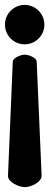

<svg xmlns="http://www.w3.org/2000/svg" viewBox="-48 -746 219 780"><path d="M3.9 -495.1 -15.6 -30.8C-15.6 -6.8 27.3 14.2 53.2 14.2C78.1 14.2 121.1 -5.9 121.1 -31.7L101.1 -495.1C101.1 -511.7 67.9 -523.9 52.2 -523.9C38.1 -523.9 3.9 -511.7 3.9 -495.1ZM132.3 -646C132.3 -689.9 96.2 -726.1 52.2 -726.1C7.8 -726.1 -27.8 -689.9 -27.8 -646C-27.8 -601.6 7.8 -565.9 52.2 -565.9C96.2 -565.9 132.3 -601.6 132.3 -646Z"/></svg>

Font: Tuffy
Style: Bold
Weight: 700
Designer: Thatcher Ulrich, Karoly Barta, Michael Everson
Version: Version 001.270